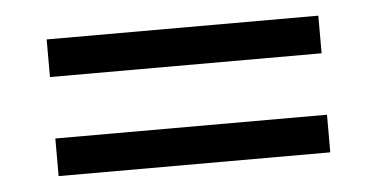

<svg xmlns="http://www.w3.org/2000/svg" viewBox="-31 -522 648 330"><g transform="rotate(-5 293.0 -357.0)"><path d="M58.6 -304.2H527.3V-239.3H58.6ZM58.6 -475.1H527.3V-410.2H58.6Z"/></g></svg>

Font: Lesson One Light
Style: Regular
Weight: 300
Designer: But Ko, Victor Gaultney, Annie Olsen, Julie Remington, Don Collingsworth, Eric Hays, Becca Hirsbrunner
Version: Version 1.100